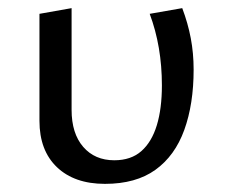

<svg xmlns="http://www.w3.org/2000/svg" viewBox="-20 -443 553 472"><path d="M238 9Q163 9 120 -32Q77 -73 77 -146V-409L156 -423V-173Q156 -115 184.5 -82Q213 -49 261 -49Q302 -49 327.5 -71.5Q353 -94 365.5 -135Q378 -176 378 -233Q378 -281 370.5 -325Q363 -369 348 -409L428 -423Q442 -386 449 -349Q456 -312 456 -272Q456 -187 433 -123.5Q410 -60 362 -25.5Q314 9 238 9Z"/></svg>

Font: Ysabeau Office Medium
Style: Regular
Weight: 500
Designer: Christian Thalmann (Catharsis Fonts)
Version: Version 2.001;gftools[0.9.30]; featfreeze: tnum,lnum,ss02